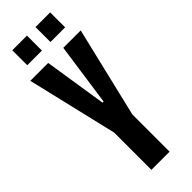

<svg xmlns="http://www.w3.org/2000/svg" viewBox="-281 -868 889 889"><g transform="rotate(-45 163.0 -423.5)"><path d="M103 0V-244L-2 -688H115L163 -380H170L214 -688H328L222 -244V0ZM39 -749V-847H135V-749ZM191 -749V-847H287V-749Z"/></g></svg>

Font: Saira UltraCondensed ExtraBold
Style: Regular
Weight: 800
Width: 1
Designer: Hector Gatti with collaboration of the Omnibus-Type team
Foundry: Omnibus-Type
Version: Version 1.101